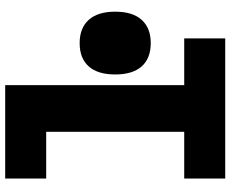

<svg xmlns="http://www.w3.org/2000/svg" viewBox="-94 -794 888 740"><g transform="rotate(-90 350.0 -424.0)"><path d="M32 -848H392V-158H572V0H32V-158H212V-690H32ZM554 -287Q495 -287 464 -322Q433 -357 433 -424Q433 -491 464 -526Q495 -561 554 -561Q612 -561 643.5 -526Q675 -491 675 -424Q675 -357 643.5 -322Q612 -287 554 -287Z"/></g></svg>

Font: Martian Mono ExtraBold
Style: Regular
Weight: 800
Monospace: yes
Designer: Roman Shamin
Foundry: Evil Martians
Version: Version 1.000; ttfautohint (v1.8.4.7-5d5b)